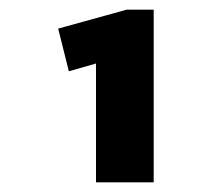

<svg xmlns="http://www.w3.org/2000/svg" viewBox="-20 -806 438 396"><path d="M297 -430H178V-709L213 -685L122 -659L100 -747L241 -786H297Z"/></svg>

Font: Pathway Extreme 28pt
Style: Bold
Weight: 700
Designer: Eduardo Rodriguez Tunni
Foundry: Eduardo Rodriguez Tunni
Version: Version 1.001;gftools[0.9.26]